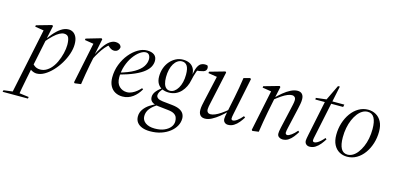

<svg xmlns="http://www.w3.org/2000/svg" viewBox="-156 -1070 3677 1795"><g transform="rotate(15 1682.5 -172.5)"><path d="M-80 259 -76 243 24 230H66L168 243L165 259ZM5 259 143 -401 157 -392 57 -408 59 -422 207 -464 216 -456 188 -324 186 -314 129 -38 125 -21Q113 40 102.5 91.5Q92 143 84.5 185Q77 227 72 259ZM182 12Q157 12 131 -3Q105 -18 88 -45L113 -84Q127 -67 149 -50Q171 -33 205 -33Q223 -33 239 -38Q255 -43 269.5 -52.5Q284 -62 297 -74Q328 -105 348.5 -148.5Q369 -192 380 -238Q391 -284 391 -320Q391 -363 380.5 -389Q370 -415 335 -415Q316 -415 291.5 -402Q267 -389 236 -360Q205 -331 166 -283L155 -288H159Q192 -337 225.5 -377Q259 -417 294.5 -440.5Q330 -464 367 -464Q391 -464 411 -451.5Q431 -439 443.5 -412.5Q456 -386 456 -344Q456 -300 439.5 -250.5Q423 -201 395 -154.5Q367 -108 331.5 -70.5Q296 -33 257.5 -10.5Q219 12 182 12Z M648 -246 641 -279H649Q680 -343 708.5 -384Q737 -425 765 -444.5Q793 -464 821 -464Q839 -464 854.5 -457Q870 -450 877 -430Q876 -410 862 -396Q848 -382 825 -382Q809 -382 794.5 -390.5Q780 -399 764 -415L752 -427L776 -429V-423Q755 -409 733 -383Q711 -357 689.5 -322Q668 -287 648 -246ZM542 0 625 -401 638 -392 538 -408 540 -422 684 -464 693 -456 657 -280 659 -272 644 -200Q634 -151 626 -101Q618 -51 610 0L550 8Z M1012 12Q972 12 941 -5Q910 -22 892.5 -55.5Q875 -89 875 -137Q875 -203 898 -262.5Q921 -322 958 -367Q995 -412 1039 -438Q1083 -464 1126 -464Q1171 -464 1196 -445Q1221 -426 1221 -388Q1221 -362 1208.5 -335Q1196 -308 1163.5 -280.5Q1131 -253 1072.5 -227Q1014 -201 922 -176L918 -194Q1011 -220 1064.5 -251.5Q1118 -283 1140.5 -318Q1163 -353 1163 -388Q1163 -411 1152.5 -427.5Q1142 -444 1119 -444Q1093 -444 1061.5 -421.5Q1030 -399 1002 -359.5Q974 -320 956 -267.5Q938 -215 938 -154Q938 -96 968.5 -67Q999 -38 1042 -38Q1067 -38 1091.5 -49.5Q1116 -61 1136.5 -78Q1157 -95 1171 -111L1183 -103Q1169 -78 1151 -57Q1133 -36 1111.5 -20.5Q1090 -5 1065.5 3.5Q1041 12 1012 12Z M1345 259Q1301 259 1268.5 246.5Q1236 234 1218.5 210.5Q1201 187 1201 154Q1201 116 1222.5 85Q1244 54 1279 31Q1314 8 1352 -6L1355 3Q1309 30 1283.5 62.5Q1258 95 1258 135Q1258 175 1291.5 199Q1325 223 1382 223Q1435 223 1472.5 207Q1510 191 1530.5 165Q1551 139 1551 108Q1551 86 1543.5 68.5Q1536 51 1516 39Q1496 27 1456 23L1356 12Q1350 11 1344 10Q1338 9 1330 8V7Q1305 -1 1291.5 -16Q1278 -31 1278 -56Q1278 -86 1302 -114.5Q1326 -143 1370 -172V-177L1374 -166Q1344 -135 1335 -117Q1326 -99 1326 -85Q1326 -69 1340.5 -57.5Q1355 -46 1389 -42L1483 -32Q1530 -27 1557 -13Q1584 1 1595.5 21.5Q1607 42 1607 67Q1607 104 1588.5 138Q1570 172 1535 199.5Q1500 227 1452 243Q1404 259 1345 259ZM1422 -136Q1386 -136 1357.5 -149Q1329 -162 1312.5 -189.5Q1296 -217 1296 -258Q1296 -302 1309.5 -340Q1323 -378 1347.5 -406.5Q1372 -435 1404 -451.5Q1436 -468 1473 -468Q1509 -468 1535.5 -455.5Q1562 -443 1577 -417.5Q1592 -392 1593 -352V-360Q1602 -410 1615 -435Q1628 -460 1645 -469Q1662 -478 1681 -478Q1689 -478 1696 -477Q1703 -476 1707 -474Q1710 -470 1712 -463.5Q1714 -457 1714 -452Q1714 -422 1684 -413Q1654 -404 1607 -400L1630 -415Q1625 -403 1618.5 -384.5Q1612 -366 1606 -345Q1600 -324 1596 -303Q1590 -270 1575.5 -240Q1561 -210 1539 -186.5Q1517 -163 1487.5 -149.5Q1458 -136 1422 -136ZM1427 -155Q1450 -155 1469.5 -169Q1489 -183 1504 -208Q1519 -233 1527 -266.5Q1535 -300 1535 -339Q1535 -398 1517.5 -424Q1500 -450 1468 -450Q1445 -450 1425 -436.5Q1405 -423 1390.5 -399Q1376 -375 1368 -342Q1360 -309 1360 -269Q1360 -231 1368 -205.5Q1376 -180 1391 -167.5Q1406 -155 1427 -155Z M1809 12Q1790 12 1776.5 4Q1763 -4 1756 -19Q1749 -34 1749 -56Q1749 -79 1753.5 -102Q1758 -125 1763 -147L1820 -401L1833 -392L1733 -408L1736 -422L1884 -464L1892 -456L1831 -174Q1828 -159 1824 -141.5Q1820 -124 1817 -108Q1814 -92 1814 -81Q1814 -61 1824 -51Q1834 -41 1849 -41Q1869 -41 1893.5 -51Q1918 -61 1948.5 -81.5Q1979 -102 2016 -133L2018 -114H2012Q1980 -81 1945 -52.5Q1910 -24 1875.5 -6Q1841 12 1809 12ZM2034 12Q2014 12 2000.5 -0.5Q1987 -13 1987 -35Q1987 -44 1989 -58Q1991 -72 1998 -107L1999 -111L2028 -252Q2038 -302 2046.5 -350Q2055 -398 2062 -448L2123 -464L2132 -456L2059 -102Q2056 -86 2054 -76Q2052 -66 2052 -55Q2052 -48 2056.5 -43.5Q2061 -39 2068 -39Q2085 -39 2109.5 -57Q2134 -75 2159 -105L2172 -95Q2157 -70 2136.5 -45Q2116 -20 2090.5 -4Q2065 12 2034 12Z M2270 8 2262 0 2345 -401 2358 -392 2258 -408 2260 -422 2408 -464 2417 -456 2393 -345 2392 -339 2364 -200Q2354 -151 2346 -101Q2338 -51 2330 0ZM2561 12Q2543 12 2527 1Q2511 -10 2511 -32Q2511 -41 2512.5 -54Q2514 -67 2520 -93L2562 -278Q2567 -301 2573 -328Q2579 -355 2579 -372Q2579 -392 2568.5 -401.5Q2558 -411 2544 -411Q2524 -411 2499.5 -401Q2475 -391 2444.5 -370.5Q2414 -350 2376 -319L2374 -338H2380Q2412 -371 2447 -400Q2482 -429 2517 -446.5Q2552 -464 2583 -464Q2612 -464 2627.5 -446.5Q2643 -429 2643 -396Q2643 -374 2638.5 -351Q2634 -328 2629 -305L2584 -107Q2580 -91 2578 -78.5Q2576 -66 2576 -58Q2576 -49 2581.5 -44Q2587 -39 2594 -39Q2609 -39 2634 -57Q2659 -75 2684 -105L2696 -95Q2681 -70 2661.5 -45Q2642 -20 2617.5 -4Q2593 12 2561 12Z M2763 -428V-444L2879 -458V-452H3037L3032 -428H2874H2871ZM2823 12Q2803 12 2789.5 -0.5Q2776 -13 2776 -35Q2776 -44 2778.5 -57Q2781 -70 2786 -96L2858 -444L2935 -604H2953L2848 -102Q2845 -86 2842.5 -76Q2840 -66 2840 -55Q2840 -48 2844.5 -43.5Q2849 -39 2856 -39Q2868 -39 2883 -47Q2898 -55 2914.5 -70Q2931 -85 2948 -105L2960 -95Q2945 -70 2924.5 -45Q2904 -20 2879 -4Q2854 12 2823 12Z M3186 12Q3145 12 3111 -7Q3077 -26 3057 -64.5Q3037 -103 3037 -160Q3037 -220 3054 -274.5Q3071 -329 3102 -372Q3133 -415 3175 -439.5Q3217 -464 3266 -464Q3307 -464 3341 -445Q3375 -426 3395.5 -388Q3416 -350 3416 -292Q3416 -232 3399 -177.5Q3382 -123 3351 -80Q3320 -37 3278 -12.5Q3236 12 3186 12ZM3186 -8Q3212 -8 3236.5 -22.5Q3261 -37 3281.5 -64Q3302 -91 3318 -127Q3334 -163 3342.5 -207Q3351 -251 3351 -299Q3351 -370 3330.5 -407Q3310 -444 3266 -444Q3240 -444 3215.5 -429.5Q3191 -415 3170.5 -388Q3150 -361 3134.5 -325Q3119 -289 3110.5 -245.5Q3102 -202 3102 -154Q3102 -83 3122.5 -45.5Q3143 -8 3186 -8Z"/></g></svg>

Font: Source Serif 4 60pt
Style: Italic
Weight: 400
Italic angle: -12°
Version: Version 4.004;hotconv 1.0.116;makeotfexe 2.5.65601